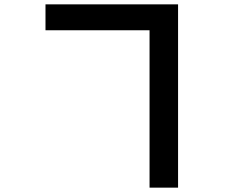

<svg xmlns="http://www.w3.org/2000/svg" viewBox="-20 -807 1040 882"><path d="M667 -668V55H798V-787H189V-668Z"/></svg>

Font: Spoqa Han Sans Neo Bold
Style: Bold
Weight: 700
Designer: [Spoqa Han Sans Neo] Dong-huui Kim  Younghwa Kang  Yujin Lee  [Noto Sans] Ryoko NISHIZUKA  (kana & ideographs); Paul D. 
Foundry: Spoqa (http://www.spoqa-han-sans.com)
Version: Version 1.000